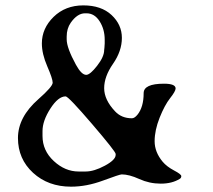

<svg xmlns="http://www.w3.org/2000/svg" viewBox="-20 -684 786 710"><path d="M226.6 -548.8V-538.6Q226.6 -507.3 260.7 -444.8Q281.2 -407.2 298.8 -407.2Q313 -407.2 339.1 -440.7Q365.2 -474.1 365.2 -499Q366.2 -504.9 366.2 -507.8L367.2 -523.4V-537.1Q367.2 -575.7 348.4 -605.2Q329.6 -634.8 299.8 -634.8H294.4Q266.1 -634.8 241.7 -600.1Q226.6 -578.6 226.6 -548.8ZM137.2 -199.2V-181.2Q137.2 -127 179 -88.4Q220.7 -49.8 270.5 -49.8H296.9Q327.6 -49.8 367.7 -71.3Q407.7 -92.8 407.7 -111.3V-114.7Q407.7 -123.5 320.3 -225.6Q232.9 -327.6 222.7 -327.6Q195.3 -327.6 166.3 -282.5Q137.2 -237.3 137.2 -199.2ZM511.2 -339.4Q511.2 -374.5 586.4 -374.5Q629.4 -374.5 629.4 -356.9Q629.4 -346.7 609.1 -321Q588.9 -295.4 570.3 -248.8Q551.8 -202.1 551.8 -161.9Q551.8 -121.6 581.5 -85.9Q596.7 -67.9 623.5 -53.7Q650.4 -39.6 650.4 -32.7Q650.4 -25.9 644.5 -22.5Q616.2 -4.9 574.5 -4.9Q532.7 -4.9 495.1 -22Q457.5 -39.1 430.2 -39.1Q422.4 -39.1 361.3 -16.4Q300.3 6.3 242.7 6.3Q158.2 6.3 102.3 -44.9Q46.4 -96.2 46.4 -173.6Q46.4 -251 122.1 -317.4Q174.8 -363.8 174.8 -378.2Q174.8 -392.6 154.8 -438.7Q134.8 -484.9 134.8 -523.4Q134.8 -579.1 178.2 -621.6Q221.7 -664.1 288.1 -664.1Q354.5 -664.1 392.6 -628.4Q430.7 -592.8 430.7 -543.9Q430.7 -495.1 397.9 -448Q365.2 -400.9 365.2 -357.9Q365.2 -314.9 405.8 -272Q429.7 -246.6 467.8 -246.6Q477.5 -246.6 488.3 -259.8Q511.2 -288.1 511.2 -339.4Z"/></svg>

Font: Averia Serif Libre Light
Style: Regular
Weight: 300
Version: Version 1.002